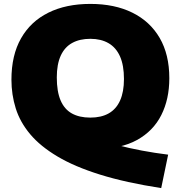

<svg xmlns="http://www.w3.org/2000/svg" viewBox="-20 -770 924 982"><path d="M804.5 192Q623 164 492.2 123.2Q361.5 82.5 273.8 30.2Q186 -22 134.2 -83.8Q82.5 -145.5 60.5 -215.8Q38.5 -286 38.5 -362.5Q38.5 -488 87.8 -574.2Q137 -660.5 227.5 -705.2Q318 -750 442 -750Q566.5 -750 657 -705.2Q747.5 -660.5 796.8 -575.8Q846 -491 846 -370Q846 -263 805 -181.5Q764 -100 680.8 -54Q597.5 -8 469 -8Q446 -8 421.2 -9.8Q396.5 -11.5 370.5 -15L447.5 -69Q512 -46 576.2 -29Q640.5 -12 705.8 0.2Q771 12.5 840 21ZM442 -168.5Q498 -168.5 536.2 -190.2Q574.5 -212 594.2 -256Q614 -300 614 -366Q614 -436 593.8 -481.5Q573.5 -527 535 -549.2Q496.5 -571.5 442 -571.5Q387.5 -571.5 349 -550.2Q310.5 -529 290.5 -485Q270.5 -441 270.5 -374Q270.5 -302 289.8 -256.8Q309 -211.5 347.2 -190Q385.5 -168.5 442 -168.5Z"/></svg>

Font: Encode Sans SC SemiExpanded Black
Style: Regular
Weight: 900
Width: 6
Designer: Multiple Designers
Foundry: Impallari Type
Version: Version 3.002